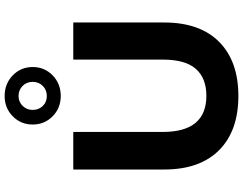

<svg xmlns="http://www.w3.org/2000/svg" viewBox="-130 -906 1048 828"><g transform="rotate(-90 394.0 -492.0)"><path d="M77 -308V-700H239V-314Q239 -126 395 -126Q471 -126 511 -171.5Q551 -217 551 -314V-700H711V-308Q711 -154 627.5 -71Q544 12 394 12Q244 12 160.5 -71Q77 -154 77 -308ZM271 -875Q271 -926 306.5 -961Q342 -996 394 -996Q447 -996 483 -961Q519 -926 519 -875Q519 -824 483 -789Q447 -754 394 -754Q342 -754 306.5 -789Q271 -824 271 -875ZM455 -875Q455 -901 437.5 -918.5Q420 -936 394 -936Q369 -936 351.5 -918.5Q334 -901 334 -875Q334 -849 351 -831.5Q368 -814 394 -814Q420 -814 437.5 -831.5Q455 -849 455 -875Z"/></g></svg>

Font: Montserrat-Bold
Style: Bold
Weight: 700
Version: Version 7.200